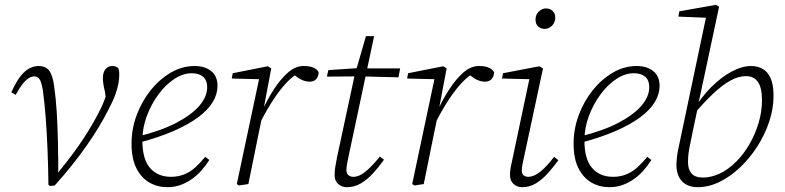

<svg xmlns="http://www.w3.org/2000/svg" viewBox="-20 -764 3257 797"><path d="M181 3Q180 -81 177 -150Q174 -219 169.5 -278Q165 -337 158 -389Q152 -424 144 -435.5Q136 -447 122 -447Q107 -447 89 -432Q71 -417 45 -370L27 -381Q53 -439 80.5 -464.5Q108 -490 141 -490Q169 -490 184 -471Q199 -452 205 -404Q212 -356 215.5 -298.5Q219 -241 220.5 -175.5Q222 -110 222 -37H216L227 -55Q255 -89 280 -122.5Q305 -156 327 -189.5Q349 -223 367.5 -255.5Q386 -288 401 -319Q409 -336 415.5 -354Q422 -372 429 -397L423 -333L415 -386Q412 -397 409.5 -412.5Q407 -428 407 -439Q407 -464 418 -477Q429 -490 445 -490Q454 -490 460.5 -487.5Q467 -485 470 -482Q473 -477 474 -470.5Q475 -464 475 -452Q475 -437 471.5 -417Q468 -397 458 -369.5Q448 -342 428 -305Q412 -273 390 -236.5Q368 -200 340 -160Q312 -120 278.5 -78Q245 -36 207 6L188 8Z M675 13Q634 13 600.5 -6Q567 -25 546.5 -65Q526 -105 526 -168Q526 -229 547.5 -286.5Q569 -344 605.5 -389.5Q642 -435 689 -462.5Q736 -490 788 -490Q830 -490 856.5 -469Q883 -448 883 -407Q883 -374 863.5 -341Q844 -308 803 -277.5Q762 -247 700 -220Q638 -193 554 -171L551 -197Q649 -221 712.5 -254.5Q776 -288 808 -325.5Q840 -363 840 -402Q840 -431 823 -445.5Q806 -460 776 -460Q740 -460 704 -436.5Q668 -413 638 -372.5Q608 -332 589.5 -282.5Q571 -233 571 -181Q571 -103 603 -66.5Q635 -30 690 -30Q720 -30 745.5 -40.5Q771 -51 792 -70.5Q813 -90 832 -113L849 -100Q833 -75 814.5 -54.5Q796 -34 774 -19Q752 -4 727.5 4.5Q703 13 675 13Z M1063 -261 1056 -302H1067Q1089 -350 1116.5 -392.5Q1144 -435 1175 -462.5Q1206 -490 1240 -490Q1265 -490 1280.5 -483.5Q1296 -477 1303 -464Q1302 -446 1292.5 -435.5Q1283 -425 1265 -425Q1250 -425 1235 -431.5Q1220 -438 1204 -451L1190 -462L1232 -467L1224 -463Q1197 -450 1170.5 -422Q1144 -394 1117 -353.5Q1090 -313 1063 -261ZM963 0 1058 -448 1067 -435 942 -438 946 -460 1092 -489 1106 -480 1074 -311 1073 -303 1054 -212Q1043 -159 1032.5 -106Q1022 -53 1011 0L972 6Z M1337 -446 1343 -473 1478 -482 1479 -480H1641L1634 -443L1476 -447H1474ZM1420 13Q1398 13 1383.5 -0.5Q1369 -14 1369 -37Q1369 -54 1371.5 -69.5Q1374 -85 1379 -111L1452 -451L1499 -614H1533L1428 -120Q1424 -102 1421 -85.5Q1418 -69 1418 -57Q1418 -44 1426 -37Q1434 -30 1447 -30Q1463 -30 1479.5 -39.5Q1496 -49 1515.5 -68Q1535 -87 1557 -114L1574 -101Q1552 -70 1528 -44Q1504 -18 1477.5 -2.5Q1451 13 1420 13Z M1791 -261 1784 -302H1795Q1817 -350 1844.5 -392.5Q1872 -435 1903 -462.5Q1934 -490 1968 -490Q1993 -490 2008.5 -483.5Q2024 -477 2031 -464Q2030 -446 2020.5 -435.5Q2011 -425 1993 -425Q1978 -425 1963 -431.5Q1948 -438 1932 -451L1918 -462L1960 -467L1952 -463Q1925 -450 1898.5 -422Q1872 -394 1845 -353.5Q1818 -313 1791 -261ZM1691 0 1786 -448 1795 -435 1670 -438 1674 -460 1820 -489 1834 -480 1802 -311 1801 -303 1782 -212Q1771 -159 1760.5 -106Q1750 -53 1739 0L1700 6Z M2097 -37Q2097 -54 2100 -70Q2103 -86 2109 -112L2180 -448L2190 -435L2064 -438L2068 -460L2219 -489L2234 -480L2157 -120Q2153 -103 2149.5 -85.5Q2146 -68 2146 -56Q2146 -43 2153.5 -36.5Q2161 -30 2173 -30Q2196 -30 2222.5 -51Q2249 -72 2280 -113L2298 -99Q2276 -69 2253 -43.5Q2230 -18 2204 -2.5Q2178 13 2148 13Q2126 13 2111.5 -0.5Q2097 -14 2097 -37ZM2241 -644Q2225 -644 2214 -654Q2203 -664 2203 -683Q2203 -703 2216.5 -716Q2230 -729 2246 -729Q2263 -729 2274 -718.5Q2285 -708 2285 -691Q2285 -671 2271.5 -657.5Q2258 -644 2241 -644Z M2510 13Q2469 13 2435.5 -6Q2402 -25 2381.5 -65Q2361 -105 2361 -168Q2361 -229 2382.5 -286.5Q2404 -344 2440.5 -389.5Q2477 -435 2524 -462.5Q2571 -490 2623 -490Q2665 -490 2691.5 -469Q2718 -448 2718 -407Q2718 -374 2698.5 -341Q2679 -308 2638 -277.5Q2597 -247 2535 -220Q2473 -193 2389 -171L2386 -197Q2484 -221 2547.5 -254.5Q2611 -288 2643 -325.5Q2675 -363 2675 -402Q2675 -431 2658 -445.5Q2641 -460 2611 -460Q2575 -460 2539 -436.5Q2503 -413 2473 -372.5Q2443 -332 2424.5 -282.5Q2406 -233 2406 -181Q2406 -103 2438 -66.5Q2470 -30 2525 -30Q2555 -30 2580.5 -40.5Q2606 -51 2627 -70.5Q2648 -90 2667 -113L2684 -100Q2668 -75 2649.5 -54.5Q2631 -34 2609 -19Q2587 -4 2562.5 4.5Q2538 13 2510 13Z M2876 13Q2856 13 2839.5 7Q2823 1 2811.5 -11Q2800 -23 2794 -40Q2788 -57 2788 -78Q2788 -109 2795 -142.5Q2802 -176 2810 -214L2913 -703L2922 -690L2796 -695L2800 -717L2952 -744L2965 -736L2879 -333L2878 -324L2855 -216Q2849 -184 2844.5 -163.5Q2840 -143 2838 -126.5Q2836 -110 2836 -91Q2836 -61 2850.5 -44Q2865 -27 2899 -27Q2931 -27 2966.5 -43Q3002 -59 3037 -94Q3067 -124 3091 -165.5Q3115 -207 3129 -254Q3143 -301 3143 -347Q3143 -400 3126 -424Q3109 -448 3077 -448Q3045 -448 3011 -429Q2977 -410 2939 -374Q2901 -338 2859 -288L2851 -306H2858Q2891 -361 2932 -402Q2973 -443 3016.5 -466.5Q3060 -490 3098 -490Q3125 -490 3146 -478Q3167 -466 3179 -439Q3191 -412 3191 -366Q3191 -313 3173 -259Q3155 -205 3124 -156.5Q3093 -108 3052.5 -69.5Q3012 -31 2967 -9Q2922 13 2876 13Z"/></svg>

Font: Source Serif 4 18pt Light
Style: Italic
Weight: 300
Italic angle: -12°
Designer: Frank Grießhammer
Foundry: Adobe Systems Incorporated
Version: Version 4.004;hotconv 1.0.116;makeotfexe 2.5.65601